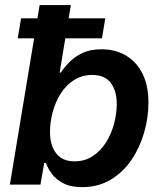

<svg xmlns="http://www.w3.org/2000/svg" viewBox="-20 -748 658 778"><path d="M313 10.3Q266.6 10.3 237.1 -5.1Q207.5 -20.5 190.7 -43Q173.8 -65.4 166 -87.9H159.2L144 0H20L140.6 -727.5H267.1L221.7 -454.1H226.6Q240.7 -475.6 262.2 -497.3Q283.7 -519 315.2 -533.7Q346.7 -548.3 391.1 -548.3Q447.8 -548.3 490.5 -522.9Q533.2 -497.6 557.4 -449.5Q581.5 -401.4 581.5 -332Q581.5 -272 564.2 -211.4Q546.9 -150.9 513.2 -100.8Q479.5 -50.8 429.2 -20.3Q378.9 10.3 313 10.3ZM281.7 -94.2Q324.7 -94.2 356.9 -116Q389.2 -137.7 410.6 -172.6Q432.1 -207.5 442.6 -248.3Q453.1 -289.1 453.1 -326.7Q453.1 -380.4 428.7 -412.4Q404.3 -444.3 354 -444.3Q312 -444.3 279.8 -423.6Q247.6 -402.8 226.1 -368.9Q204.6 -335 193.6 -294.4Q182.6 -253.9 182.6 -213.4Q182.6 -158.7 207.8 -126.5Q232.9 -94.2 281.7 -94.2ZM51.8 -592.8 65.4 -673.8H406.7L393.1 -592.8Z"/></svg>

Font: Inter 17pt SemiBold
Style: Italic
Weight: 600
Italic angle: -9.3988°
Version: Version 4.001;git-66647c0bb